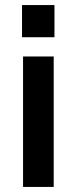

<svg xmlns="http://www.w3.org/2000/svg" viewBox="-20 -738 302 758"><path d="M192 -515V0H71V-515ZM67 -718H195V-591H67Z"/></svg>

Font: 42dot Sans Light
Style: Bold
Weight: 700
Version: Version 1.000